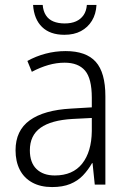

<svg xmlns="http://www.w3.org/2000/svg" viewBox="-20 -748 523 778"><path d="M246 -541Q329 -541 368 -497.5Q407 -454 407 -358V0H364L355 -87H353Q337 -59 316 -37Q295 -15 264.5 -2.5Q234 10 191 10Q144 10 110.5 -8.5Q77 -27 60 -60.5Q43 -94 43 -139Q43 -219 100.5 -260.5Q158 -302 268 -308L352 -313V-352Q352 -430 324.5 -462Q297 -494 242 -494Q209 -494 176 -484.5Q143 -475 109 -457L91 -501Q125 -520 164.5 -530.5Q204 -541 246 -541ZM274 -266Q187 -261 144 -230Q101 -199 101 -139Q101 -89 128 -63Q155 -37 202 -37Q275 -37 313 -85Q351 -133 352 -217V-270ZM371 -728Q369 -691 352.5 -664Q336 -637 308 -622Q280 -607 241 -607Q183 -607 150.5 -638.5Q118 -670 114 -728H153Q155 -703 166 -686Q177 -669 196.5 -661Q216 -653 242 -653Q269 -653 288 -661.5Q307 -670 318.5 -686.5Q330 -703 332 -728Z"/></svg>

Font: Noto Sans Hebrew SemiCondensed Light
Style: Regular
Weight: 300
Width: 4
Designer: Monotype Design Team
Foundry: Monotype Imaging Inc.
Version: Version 2.003